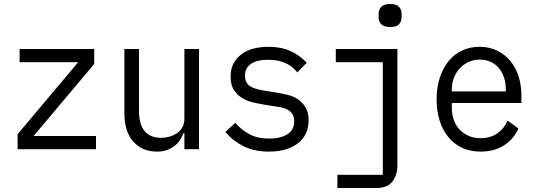

<svg xmlns="http://www.w3.org/2000/svg" viewBox="-20 -746 2680 960"><path d="M68 0V-75L371 -435H78V-501H451V-426L148 -66H460V0Z M902 -81H898Q891 -63 880 -46Q869 -29 853 -16.5Q837 -4 815.5 4Q794 12 765 12Q691 12 646.5 -38Q602 -88 602 -179V-501H675V-193Q675 -124 703 -90.5Q731 -57 786 -57Q807 -57 828 -63Q849 -69 865.5 -80.5Q882 -92 892 -110Q902 -128 902 -153V-501H975V0H902Z M1324 12Q1251 12 1197.5 -15Q1144 -42 1107 -86L1156 -132Q1190 -94 1230 -73.5Q1270 -53 1326 -53Q1381 -53 1416 -74Q1451 -95 1451 -140Q1451 -159 1444 -172Q1437 -185 1425.5 -193Q1414 -201 1399.5 -205.5Q1385 -210 1368 -212L1294 -224Q1270 -228 1241.5 -235Q1213 -242 1189 -257Q1165 -272 1149 -297Q1133 -322 1133 -363Q1133 -401 1147.5 -428.5Q1162 -456 1187.5 -475Q1213 -494 1247.5 -503Q1282 -512 1323 -512Q1386 -512 1433 -490.5Q1480 -469 1514 -432L1466 -384Q1458 -395 1446 -406Q1434 -417 1416 -426.5Q1398 -436 1374.5 -441.5Q1351 -447 1320 -447Q1264 -447 1234.5 -426.5Q1205 -406 1205 -368Q1205 -348 1212 -335Q1219 -322 1231 -314.5Q1243 -307 1258 -302.5Q1273 -298 1288 -295L1362 -283Q1387 -279 1415.5 -272.5Q1444 -266 1467.5 -251Q1491 -236 1507 -210.5Q1523 -185 1523 -145Q1523 -70 1469 -29Q1415 12 1324 12Z M1667 128H1894V-435H1659V-501H1967V80Q1967 130 1942 162Q1917 194 1863 194H1667ZM1931 -611Q1899 -611 1886 -625Q1873 -639 1873 -661V-676Q1873 -697 1886 -711.5Q1899 -726 1931 -726Q1963 -726 1975.5 -711.5Q1988 -697 1988 -676V-661Q1988 -639 1975.5 -625Q1963 -611 1931 -611Z M2383 12Q2332 12 2291.5 -6.5Q2251 -25 2222.5 -59.5Q2194 -94 2178.5 -142Q2163 -190 2163 -249Q2163 -309 2179 -357.5Q2195 -406 2223 -440.5Q2251 -475 2290.5 -493.5Q2330 -512 2379 -512Q2426 -512 2464.5 -493.5Q2503 -475 2530.5 -442.5Q2558 -410 2572.5 -365.5Q2587 -321 2587 -268V-231H2239V-208Q2239 -175 2249 -146.5Q2259 -118 2278 -98Q2297 -78 2323.5 -66.5Q2350 -55 2383 -55Q2431 -55 2465.5 -78.5Q2500 -102 2518 -143L2572 -104Q2551 -53 2502 -20.5Q2453 12 2383 12ZM2379 -448Q2349 -448 2323.5 -436.5Q2298 -425 2279 -404.5Q2260 -384 2249.5 -356.5Q2239 -329 2239 -296V-289H2509V-300Q2509 -333 2499.5 -360Q2490 -387 2473 -407Q2456 -427 2432 -437.5Q2408 -448 2379 -448Z"/></svg>

Font: PlemolJP
Style: Regular
Weight: 400
Monospace: yes
Version: v2.0.4; ttfautohint (v1.8.4.7-5d5b-dirty) -l 6 -r 45 -G 200 